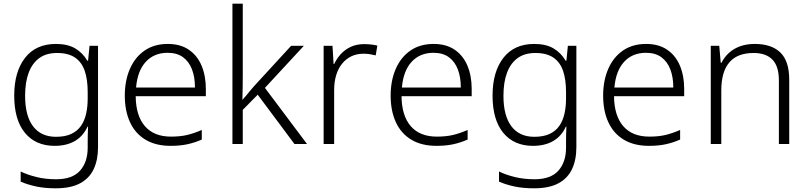

<svg xmlns="http://www.w3.org/2000/svg" viewBox="-20 -780 4378 1040"><path d="M283 -542Q346 -542 387 -518Q428 -494 453 -451H457L465 -532H511V17Q511 86 487.5 136Q464 186 413.5 213Q363 240 282 240Q222 240 175.5 230Q129 220 92 204V149Q129 167 178 179Q227 191 284 191Q372 191 413.5 144.5Q455 98 455 20V-11Q455 -32 455.5 -53.5Q456 -75 457 -94H454Q431 -43 386 -16.5Q341 10 276 10Q173 10 115 -60.5Q57 -131 57 -262Q57 -391 115.5 -466.5Q174 -542 283 -542ZM289 -493Q231 -493 193 -465.5Q155 -438 135.5 -386.5Q116 -335 116 -261Q116 -153 159 -96Q202 -39 283 -39Q333 -39 366 -54.5Q399 -70 418.5 -98Q438 -126 446.5 -164Q455 -202 455 -246V-281Q455 -349 439 -396Q423 -443 386.5 -468Q350 -493 289 -493Z M889 -542Q957 -542 1003 -510.5Q1049 -479 1072 -424Q1095 -369 1095 -298V-259H715Q716 -153 765 -96.5Q814 -40 906 -40Q955 -40 992 -48.5Q1029 -57 1073 -76V-24Q1034 -7 994.5 1.5Q955 10 904 10Q824 10 768.5 -23Q713 -56 684.5 -117.5Q656 -179 656 -262Q656 -343 683.5 -406.5Q711 -470 763 -506Q815 -542 889 -542ZM888 -494Q815 -494 770 -445.5Q725 -397 717 -306H1036Q1036 -362 1020 -404Q1004 -446 971.5 -470Q939 -494 888 -494Z M1295 -374Q1295 -342 1294.5 -307.5Q1294 -273 1293 -240H1294Q1303 -250 1313.5 -262.5Q1324 -275 1334.5 -288Q1345 -301 1355 -312L1557 -532H1626L1415 -304L1643 0H1575L1376 -267L1295 -185V0H1239V-760H1295Z M1952 -541Q1971 -541 1989.5 -539Q2008 -537 2024 -533L2015 -480Q1999 -484 1983 -486.5Q1967 -489 1949 -489Q1912 -489 1883 -475Q1854 -461 1833 -435Q1812 -409 1801 -373Q1790 -337 1790 -292V0H1733V-532H1781L1787 -433H1790Q1804 -463 1826.5 -487.5Q1849 -512 1880.5 -526.5Q1912 -541 1952 -541Z M2329 -542Q2397 -542 2443 -510.5Q2489 -479 2512 -424Q2535 -369 2535 -298V-259H2155Q2156 -153 2205 -96.5Q2254 -40 2346 -40Q2395 -40 2432 -48.5Q2469 -57 2513 -76V-24Q2474 -7 2434.5 1.5Q2395 10 2344 10Q2264 10 2208.5 -23Q2153 -56 2124.5 -117.5Q2096 -179 2096 -262Q2096 -343 2123.5 -406.5Q2151 -470 2203 -506Q2255 -542 2329 -542ZM2328 -494Q2255 -494 2210 -445.5Q2165 -397 2157 -306H2476Q2476 -362 2460 -404Q2444 -446 2411.5 -470Q2379 -494 2328 -494Z M2874 -542Q2937 -542 2978 -518Q3019 -494 3044 -451H3048L3056 -532H3102V17Q3102 86 3078.5 136Q3055 186 3004.5 213Q2954 240 2873 240Q2813 240 2766.5 230Q2720 220 2683 204V149Q2720 167 2769 179Q2818 191 2875 191Q2963 191 3004.5 144.5Q3046 98 3046 20V-11Q3046 -32 3046.5 -53.5Q3047 -75 3048 -94H3045Q3022 -43 2977 -16.5Q2932 10 2867 10Q2764 10 2706 -60.5Q2648 -131 2648 -262Q2648 -391 2706.5 -466.5Q2765 -542 2874 -542ZM2880 -493Q2822 -493 2784 -465.5Q2746 -438 2726.5 -386.5Q2707 -335 2707 -261Q2707 -153 2750 -96Q2793 -39 2874 -39Q2924 -39 2957 -54.5Q2990 -70 3009.5 -98Q3029 -126 3037.5 -164Q3046 -202 3046 -246V-281Q3046 -349 3030 -396Q3014 -443 2977.5 -468Q2941 -493 2880 -493Z M3480 -542Q3548 -542 3594 -510.5Q3640 -479 3663 -424Q3686 -369 3686 -298V-259H3306Q3307 -153 3356 -96.5Q3405 -40 3497 -40Q3546 -40 3583 -48.5Q3620 -57 3664 -76V-24Q3625 -7 3585.5 1.5Q3546 10 3495 10Q3415 10 3359.5 -23Q3304 -56 3275.5 -117.5Q3247 -179 3247 -262Q3247 -343 3274.5 -406.5Q3302 -470 3354 -506Q3406 -542 3480 -542ZM3479 -494Q3406 -494 3361 -445.5Q3316 -397 3308 -306H3627Q3627 -362 3611 -404Q3595 -446 3562.5 -470Q3530 -494 3479 -494Z M4068 -542Q4159 -542 4207 -495.5Q4255 -449 4255 -348V0H4199V-344Q4199 -421 4164 -457Q4129 -493 4062 -493Q3974 -493 3930.5 -442Q3887 -391 3887 -290V0H3830V-532H3876L3884 -440H3888Q3903 -470 3928 -493Q3953 -516 3988 -529Q4023 -542 4068 -542Z"/></svg>

Font: Noto Sans Thai Light
Style: Regular
Weight: 300
Designer: Monotype Design Team
Foundry: Monotype Imaging Inc.
Version: Version 2.001